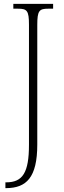

<svg xmlns="http://www.w3.org/2000/svg" viewBox="-20 -734 329 994"><path d="M8 240H13C116 239 173 186 173 14V-605C173 -679 183 -689 230 -689H255V-714H49V-689H73C120 -689 130 -679 130 -606V15C130 159 98 210 12 210H8Z"/></svg>

Font: Noto Serif Thai Condensed ExtraLight
Style: Regular
Weight: 200
Width: 3
Designer: Monotype Design Team
Foundry: Monotype Imaging Inc.
Version: Version 2.002